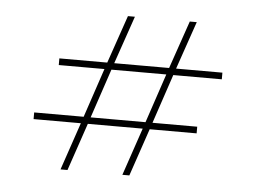

<svg xmlns="http://www.w3.org/2000/svg" viewBox="-42 -540 813 603"><g transform="rotate(5 364.5 -239.0)"><path d="M71 -140V-161H227L279 -316H135V-337H286L338 -488H360L308 -337H481L533 -488H555L503 -337H649V-316H496L444 -161H585V-140H437L386 10H364L415 -140H242L191 10H169L220 -140ZM301 -316 249 -161H422L474 -316Z"/></g></svg>

Font: Elsie Swash Caps
Style: Regular
Weight: 400
Designer: Alejandro Inler
Foundry: Alejandro Inler
Version: 1.003